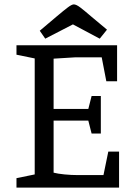

<svg xmlns="http://www.w3.org/2000/svg" viewBox="-20 -854 612 874"><path d="M55 0V-43L138 -60V-588L55 -605V-648H513V-484H464L443 -593H322L224 -587V-358H382L397 -417H439V-246H397L382 -305H224V-68Q243 -63 274 -60Q305 -57 334 -57H451L473 -164H522V0ZM186 -678 161 -714 239 -780Q271 -807 289 -820.5Q307 -834 316 -834Q327 -834 345.5 -820Q364 -806 394 -780L467 -719L434 -678L312 -743Z"/></svg>

Font: Faustina Light
Style: Regular
Weight: 400
Version: Version 1.200